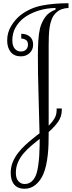

<svg xmlns="http://www.w3.org/2000/svg" viewBox="-20 -840 448 1200"><path d="M220.2 -272Q216.8 -377 216.8 -495.1Q216.8 -543 219.5 -586.4Q222.2 -629.9 230 -663.1Q240.2 -701.2 262.2 -732.7Q284.2 -764.2 327.1 -779.8V-790Q301.8 -790 274.9 -786.1Q248 -782.2 220.9 -773.7Q193.8 -765.1 168.9 -752.7Q144 -740.2 123 -723.1Q94.2 -699.2 75.7 -665.5Q57.1 -631.8 57.1 -587.9Q57.1 -554.2 72 -536.1Q86.9 -518.1 110.8 -518.1Q130.9 -518.1 142.8 -530Q154.8 -542 154.8 -561Q154.8 -583 140.9 -591.1Q127 -599.1 112.8 -599.1V-628.9Q145 -628.9 166 -611.6Q187 -594.2 187 -561Q187 -528.8 165 -508.3Q143.1 -487.8 110.8 -487.8Q68.8 -487.8 46.9 -514.9Q24.9 -542 24.9 -586.9Q24.9 -636.2 49.1 -676.5Q73.2 -716.8 107.9 -745.1Q168 -791 241.9 -805.4Q315.9 -819.8 408.2 -819.8V-790Q387.2 -790 365.7 -782.5Q344.2 -774.9 325.2 -754.9Q311 -740.2 302.5 -717.5Q293.9 -694.8 290 -668.5Q286.1 -642.1 285.2 -613Q284.2 -584 284.2 -557.1V-54.2Q307.1 -77.1 320.6 -100.1Q334 -123 334 -151.9V-162.1H366.2V-152.8Q366.2 -110.8 342.5 -77.9Q318.8 -44.9 284.2 -15.1V-2.9Q284.2 26.9 283.2 60.5Q282.2 94.2 278.6 127.7Q274.9 161.1 268.1 192.6Q261.2 224.1 250 250Q232.9 289.1 202.9 314.5Q172.9 339.8 132.8 339.8Q91.8 339.8 69.3 314Q46.9 288.1 46.9 240.2Q46.9 205.1 59.3 174.1Q71.8 143.1 92.8 116Q113.8 88.9 139.9 64.9Q166 41 192.9 20Q202.1 12.2 210.7 5.6Q219.2 -1 227.1 -6.8ZM79.1 240.2Q79.1 274.9 95 292.5Q110.8 310.1 133.8 310.1Q161.1 310.1 180.2 292Q199.2 273.9 209 242.2Q214.8 222.2 219 193.6Q223.1 165 225.1 135Q227.1 105 227.5 76.9Q228 48.8 228 27.8Q201.2 48.8 174.6 71.5Q147.9 94.2 126.5 119.6Q105 145 92 175Q79.1 205.1 79.1 240.2Z"/></svg>

Font: Sevillana
Style: Regular
Weight: 400
Designer: Olga Umpeleva
Foundry: Brownfox
Version: Version 1.001